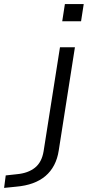

<svg xmlns="http://www.w3.org/2000/svg" viewBox="-157 -725 441 938"><path d="M147 -621 160 -705H252L239 -621ZM-137 193 -129 132 -74 126Q-20 121 13.5 94.5Q47 68 56 14L136 -494H209L130 10Q124 50 107.5 81.5Q91 113 65 135Q39 157 3.5 170Q-32 183 -78 187Z"/></svg>

Font: Nunito Sans 7pt SemiExpanded Light
Style: Italic
Weight: 300
Width: 6
Italic angle: -9°
Designer: Vernon Adams
Foundry: Vernon Adams
Version: Version 3.101;gftools[0.9.27]